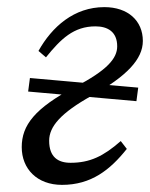

<svg xmlns="http://www.w3.org/2000/svg" viewBox="-20 -507 421 539"><path d="M59 -250 363 -223 368 -261 64 -288 59 -250ZM154 12C236 12 289 -30 336 -89L319 -111C270 -68 232 -50 178 -50C143 -50 118 -66 118 -112C118 -152 151 -190 237 -238C336 -293 381 -341 381 -392C381 -449 339 -487 273 -487C188 -487 126 -432 88 -364L109 -346C151 -398 187 -433 248 -433C282 -433 309 -418 309 -377C309 -343 281 -310 191 -263C77 -203 41 -155 41 -94C41 -33 84 12 154 12Z"/></svg>

Font: Source Serif Variable
Style: Italic
Weight: 389
Italic angle: -12°
Designer: Frank Grießhammer
Foundry: Adobe Systems Incorporated
Version: Version 3.001;hotconv 1.0.111;makeotfexe 2.5.65597